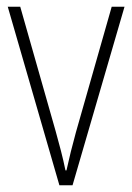

<svg xmlns="http://www.w3.org/2000/svg" viewBox="-20 -549 392 569"><path d="M156 0H195L349 -529H311L205 -157C194 -117 185 -81 177 -44H174C166 -84 156 -120 145 -160L40 -529H3Z"/></svg>

Font: Noto Sans Bengali Condensed ExtraLight
Style: Regular
Weight: 200
Width: 3
Designer: Joana Ranito - Universal Thirst; Jelle Bosma - Monotype Design Team
Foundry: Universal Thirst ehf.
Version: Version 3.000